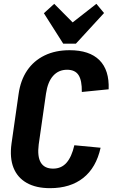

<svg xmlns="http://www.w3.org/2000/svg" viewBox="-20 -972 590 1002"><path d="M241 10Q168 10 119.5 -17.5Q71 -45 50.5 -96.5Q30 -148 40 -222L77 -481Q87 -553 121.5 -604Q156 -655 212.5 -682.5Q269 -710 343 -710Q447 -710 499 -658Q551 -606 547 -506L407 -492Q408 -552 390 -580Q372 -608 330 -608Q286 -608 257.5 -576.5Q229 -545 220 -483L182 -218Q174 -155 193 -123.5Q212 -92 257 -92Q300 -92 327 -122.5Q354 -153 368 -214L505 -201Q482 -97 414.5 -43.5Q347 10 241 10ZM523 -904 376 -744H310L209 -903L263 -952L395 -819H313L483 -952Z"/></svg>

Font: Pathway Extreme Condensed
Style: Bold Italic
Weight: 700
Width: 3
Italic angle: -8°
Version: Version 1.001;gftools[0.9.26]